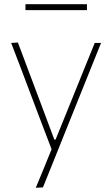

<svg xmlns="http://www.w3.org/2000/svg" viewBox="-20 -698 533 912"><path d="M150 194Q169 148.5 187.8 102.5Q206.5 56.5 225 11Q206 -38 187 -88.5Q168 -138.5 150 -186L116 -276Q96 -329.5 74.8 -385.2Q53.5 -441 33 -494L65 -496Q92 -424 118 -355Q144 -286 171 -214L238 -35H244L317 -215Q345.5 -285.5 373.5 -354.8Q401.5 -424 430 -494H460Q444 -454 429 -417Q414 -379.5 396 -335Q378 -290 353 -228L297 -89Q259 6 232.5 72Q206 138 184 192ZM101 -650V-678H393V-650Z"/></svg>

Font: Heraclito Thin
Style: Regular
Weight: 100
Designer: Kostas Bartsokas (font) & Cristiano Sobral (main changes)
Foundry: Kostas Bartsokas (font) & Cristiano Sobral (main changes)
Version: Version 1.00;July 8, 2020;FontCreator 13.0.0.2655 64-bit